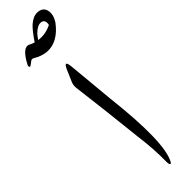

<svg xmlns="http://www.w3.org/2000/svg" viewBox="-363 -946 924 924"><g transform="rotate(-45 99.0 -483.5)"><path d="M89 -670Q110 -719 116 -672L139 -427Q177 -96 130 -7Q123 5 119 -1Q115 -6 115 -18Q117 -102 103 -207Q103 -211 82 -397L60 -578Q58 -598 64 -612ZM73 -875Q90 -900 103.5 -917Q117 -934 127 -943Q155 -968 181 -968Q220 -968 227 -935Q233 -906 212 -873Q155 -796 82 -801Q66 -803 49.5 -808.5Q33 -814 17 -824Q5 -831 -5 -821L-14 -814Q-23 -807 -26 -808Q-32 -813 -28 -822Q14 -903 48 -885Q53 -882 59.5 -879.5Q66 -877 73 -875ZM111 -895Q101 -883 93 -871Q136 -864 181 -886Q185 -906 177 -915Q172 -921 160 -922Q137 -922 111 -895Z"/></g></svg>

Font: Amiri Quran
Style: Regular
Weight: 400
Designer: Khaled Hosny
Version: Version 0.117